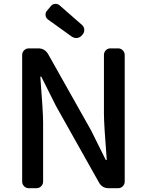

<svg xmlns="http://www.w3.org/2000/svg" viewBox="-20 -991 773 1011"><path d="M131.8 0Q117.2 0 106.9 -10.3Q96.7 -20.5 96.7 -35.2V-701.2Q96.7 -715.8 106.9 -726.1Q117.2 -736.3 131.8 -736.3H181.6Q215.8 -736.3 233.4 -706.1L460 -303.7L536.1 -150.4Q537.1 -148.4 539.6 -148.4Q542 -148.4 542 -150.4Q527.3 -336.9 527.3 -392.6V-701.2Q527.3 -715.8 537.1 -726.1Q546.9 -736.3 561.5 -736.3H602.5Q616.2 -736.3 626.5 -726.1Q636.7 -715.8 636.7 -701.2V-35.2Q636.7 -20.5 626.5 -10.3Q616.2 0 602.5 0H552.7Q517.6 0 501 -30.3L274.4 -433.6L198.2 -585.9Q197.3 -587.9 194.8 -587.9Q192.4 -587.9 192.4 -585.9Q207 -399.4 207 -346.7V-35.2Q207 -20.5 196.8 -10.3Q186.5 0 171.9 0ZM410.2 -803.7Q400.4 -793 385.7 -791Q382.8 -791 380.9 -791Q369.1 -791 358.4 -797.9L233.4 -887.7Q219.7 -897.5 219.7 -914.1Q219.7 -925.8 227.5 -934.6L247.1 -958Q255.9 -969.7 270.5 -970.7Q271.5 -970.7 273.4 -970.7Q285.2 -970.7 294.9 -961.9L412.1 -859.4Q423.8 -848.6 423.8 -833Q423.8 -819.3 415 -809.6Z"/></svg>

Font: Gen Jyuu GothicL Medium
Style: Regular
Weight: 500
Designer: [Source Han Sans]
Ryoko NISHIZUKA  (kana & ideographs); Paul D. Hunt (Latin, Greek & Cyrillic); Wenlong ZHANG  (bopomofo
Version: Version 1.002.20150607